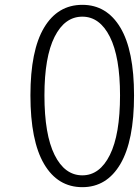

<svg xmlns="http://www.w3.org/2000/svg" viewBox="-20 -762 575 795"><path d="M321 13Q219 13 162.5 -83Q106 -179 106 -367Q106 -553 162.5 -647.5Q219 -742 321 -742Q422 -742 478.5 -647.5Q535 -553 535 -367Q535 -179 478.5 -83Q422 13 321 13ZM321 -36Q393 -36 435 -120.5Q477 -205 477 -367Q477 -526 435 -609.5Q393 -693 321 -693Q248 -693 206 -609.5Q164 -526 164 -367Q164 -205 206 -120.5Q248 -36 321 -36Z"/></svg>

Font: NotoSansHansLight
Style: Regular
Weight: 300
Designer: Ryoko NISHIZUKA  (kana & ideographs); Paul D. Hunt (Latin, Greek & Cyrillic); Wenlong ZHANG  (bopomofo); Sandoll Communi
Foundry: Adobe Systems Incorporated
Version: Version 1.00;December 8, 2021;FontCreator 13.0.0.2675 64-bit